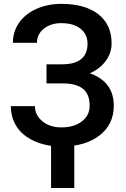

<svg xmlns="http://www.w3.org/2000/svg" viewBox="-20 -740 644 982"><path d="M35.6 0ZM427.7 -517.1Q427.7 -564.9 391.6 -593.3Q355.5 -621.6 293.5 -621.6Q240.2 -621.6 204.6 -593.5Q168.9 -565.4 168.9 -521H45.9Q45.9 -579.1 78.1 -624.5Q110.4 -669.9 167.5 -695.1Q224.6 -720.2 293.5 -720.2Q415.5 -720.2 483.2 -667Q550.8 -613.8 550.8 -518.1Q550.8 -469.7 521.5 -429.2Q492.2 -388.7 439.5 -365.2Q499 -344.7 530.5 -303Q562 -261.2 562 -199.2Q562 -103.5 488.8 -47.1Q415.5 9.3 293.5 9.3Q218.3 9.3 157.5 -17.6Q96.7 -44.4 66.2 -90.8Q35.6 -137.2 35.6 -197.3H158.7Q158.7 -151.4 196.8 -119.9Q234.9 -88.4 293.5 -88.4Q358.9 -88.4 398.7 -119.1Q438.5 -149.9 438.5 -199.2Q438.5 -259.3 403.6 -286.4Q368.7 -313.5 301.3 -313.5H217.8V-411.1H296.9Q427.7 -411.1 427.7 -517.1ZM359.9 221.7H241.2V-41.5H359.9Z"/></svg>

Font: Roboto Medium
Style: Regular
Weight: 500
Designer: Google
Version: Version 2.134; 2016; ttfautohint (v1.6)